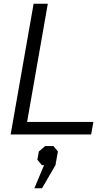

<svg xmlns="http://www.w3.org/2000/svg" viewBox="-20 -720 577 1028"><path d="M160 -700H236L125 -67H480L468 0H37ZM216 164H204L180 135L188 91L222 62H266L290 91L277 164L205 288H164Z"/></svg>

Font: Chakra Petch
Style: Italic
Weight: 400
Italic angle: -10°
Designer: Katatrad Aksorn Co.,Ltd.
Foundry: Cadson Demak Co.,Ltd.
Version: Version 1.000; ttfautohint (v1.6)